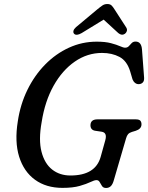

<svg xmlns="http://www.w3.org/2000/svg" viewBox="-20 -920 736 954"><path d="M460.5 -713Q503 -713 531.2 -705.5Q559.5 -698 576.2 -690.5Q593 -683 601.5 -683Q613 -683 620 -690.5Q627 -698 634.2 -705.8Q641.5 -713.5 653.5 -713.5Q682.5 -713.5 685.5 -674L696 -534Q697 -518 689.5 -510.2Q682 -502.5 671 -502Q660 -501 651.2 -508Q642.5 -515 638.5 -525.5L627 -564.5Q611 -617.5 573.8 -637.2Q536.5 -657 487 -657Q414 -657 351.8 -614Q289.5 -571 246.2 -493.8Q203 -416.5 187 -313.5Q171 -225.5 186.2 -166.2Q201.5 -107 239.2 -77.5Q277 -48 330 -48Q454 -48 480 -140L503 -222.5Q514 -261 485 -265.5L451.5 -270.5Q429.5 -275 429.5 -298Q430 -327 464.5 -327H654Q671.5 -327 677.5 -320Q683.5 -313 683 -300.5Q682 -279 654 -270L635.5 -264.5Q622.5 -260.5 616.2 -253Q610 -245.5 606.5 -233L546 -26Q540 -4 530.5 5Q521 14 507 14Q493 14 486.8 4.2Q480.5 -5.5 475.2 -15.2Q470 -25 459.5 -25Q449 -25 429.5 -15.5Q410 -6 376.2 3.8Q342.5 13.5 290.5 13.5Q209.5 13.5 154 -26.8Q98.5 -67 75.2 -141.2Q52 -215.5 68.5 -317.5Q81 -401.5 116.2 -473.5Q151.5 -545.5 204.2 -599.2Q257 -653 322.5 -683Q388 -713 460.5 -713ZM600.5 -752Q585 -741.5 568 -755.5L495 -822.5L385.5 -755.5Q359 -740.5 348 -752.5Q343 -758 345 -766.8Q347 -775.5 357.5 -785L463.5 -873.5Q478 -885.5 488.8 -892.8Q499.5 -900 513 -900Q527 -900 534.2 -893Q541.5 -886 549 -873.5L607.5 -783Q613 -773.5 610 -765Q607 -756.5 600.5 -752Z"/></svg>

Font: Fraunces 72pt SuperSoft
Style: Italic
Weight: 400
Italic angle: -16°
Version: Version 1.000;[b76b70a41]